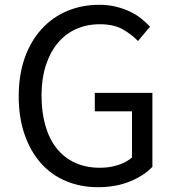

<svg xmlns="http://www.w3.org/2000/svg" viewBox="-20 -767 729 800"><path d="M388 13Q316 13 255 -12.5Q194 -38 150.5 -87Q107 -136 82.5 -206.5Q58 -277 58 -366Q58 -455 83 -525.5Q108 -596 153 -645.5Q198 -695 259.5 -721Q321 -747 394 -747Q432 -747 464 -739Q496 -731 522 -718.5Q548 -706 568.5 -689.5Q589 -673 605 -656L555 -596Q527 -625 490 -645.5Q453 -666 396 -666Q341 -666 296 -645.5Q251 -625 219.5 -586.5Q188 -548 170.5 -493Q153 -438 153 -369Q153 -300 169 -244Q185 -188 216 -149Q247 -110 292.5 -89Q338 -68 397 -68Q437 -68 472.5 -79.5Q508 -91 530 -111V-303H375V-380H615V-72Q580 -35 521.5 -11Q463 13 388 13Z"/></svg>

Font: SpoqaHanSans-Regular
Style: Regular
Weight: 400
Designer: [Spoqa Han Sans] Dong-huui Kim \uAE40 \uB3D9 \uD718  Younghwa Kang \uAC15 \uC601 \uD654  [Noto Sans] Ryoko NISHIZUKA \u8
Foundry: Spoqa (http://www.spoqa-han-sans.com)
Version: Version 2.000